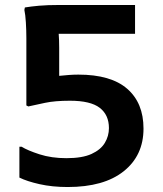

<svg xmlns="http://www.w3.org/2000/svg" viewBox="-20 -740 656 772"><path d="M58 -150H67Q91 -135 139 -119.5Q187 -104 247 -104Q311 -104 348 -121Q385 -138 401.5 -165.5Q418 -193 418 -225Q418 -278 381 -306.5Q344 -335 261 -335Q201 -335 161 -326.5Q121 -318 94 -312L86 -316V-534Q86 -554 86 -586Q86 -618 84 -650Q82 -682 78 -700L80 -710Q104 -714 137 -717Q170 -720 222 -720H523V-604H216Q218 -579 218 -548V-435Q237 -437 256.5 -438.5Q276 -440 295 -440Q426 -440 491.5 -383Q557 -326 557 -223Q557 -115 477.5 -51.5Q398 12 252 12Q190 12 139 0.5Q88 -11 58 -26Z"/></svg>

Font: Kufam SemiBold
Style: Regular
Weight: 600
Designer: Wael Morcos, Artur Schmal
Foundry: Original Type
Version: Version 1.300; ttfautohint (v1.8.3)